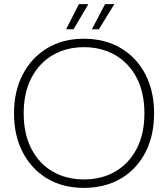

<svg xmlns="http://www.w3.org/2000/svg" viewBox="-20 -900 816 932"><path d="M387 12Q285 12 209 -33.5Q133 -79 90.5 -160.5Q48 -242 48 -350Q48 -457 90.5 -538.5Q133 -620 209 -666Q285 -712 387 -712Q490 -712 567 -666Q644 -620 686 -538.5Q728 -457 728 -350Q728 -242 686 -160.5Q644 -79 567 -33.5Q490 12 387 12ZM388 -29Q473 -29 539 -67Q605 -105 643 -177Q681 -249 681 -350Q681 -451 643 -523Q605 -595 538.5 -633Q472 -671 388 -671Q303 -671 237 -633Q171 -595 133 -523Q95 -451 95 -350Q95 -249 133 -176.5Q171 -104 237 -66.5Q303 -29 388 -29ZM426 -758 490 -880H535L460 -758ZM301 -758 363 -880H409L337 -758Z"/></svg>

Font: DM Sans 24pt ExtraLight
Style: Regular
Weight: 250
Designer: Colophon Foundry, Jonny Pinhorn
Foundry: Colophon Foundry
Version: Version 4.004;gftools[0.9.30]